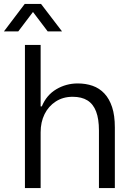

<svg xmlns="http://www.w3.org/2000/svg" viewBox="-51 -958 671 978"><path d="M76 0V-729H156V-416H162Q186 -474 236 -503.5Q286 -533 345 -533Q386 -533 420.5 -521Q455 -509 480.5 -482Q506 -455 520 -412.5Q534 -370 534 -309V0H453V-293Q453 -352 438.5 -390Q424 -428 394.5 -446.5Q365 -465 319 -465Q270 -465 233 -441Q196 -417 176 -376.5Q156 -336 156 -284V0ZM-31 -798 75 -938H158L265 -798H192L117 -897L42 -798Z"/></svg>

Font: Mona Sans ExtraLight
Style: Regular
Weight: 400
Version: Version 2.000